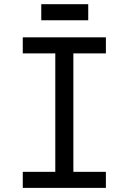

<svg xmlns="http://www.w3.org/2000/svg" viewBox="-20 -914 626 934"><path d="M180.7 -815.4V-893.6H409.2V-815.4ZM90.8 0V-78.1H249V-654.3H90.8V-732.4H495.1V-654.3H336.9V-78.1H495.1V0Z"/></svg>

Font: Consola Mono
Style: Book
Weight: 400
Monospace: yes
Version: Version 2.001